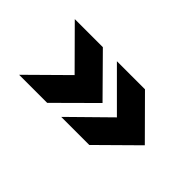

<svg xmlns="http://www.w3.org/2000/svg" viewBox="-38 -668 851 851"><g transform="rotate(45 387.5 -242.5)"><path d="M255 -241 80 -417H256L430 -241L256 -68H80ZM520 -241 344 -417H520L695 -241L520 -68H344Z"/></g></svg>

Font: Aneo
Style: Bold
Weight: 700
Designer: Anastasios Pappas
Foundry: Anastasios Pappas
Version: Version 1.000